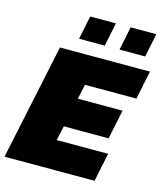

<svg xmlns="http://www.w3.org/2000/svg" viewBox="-139 -939 884 1032"><g transform="rotate(15 302.5 -423.5)"><path d="M207 -716 234 -847H377L350 -716ZM432 -716 459 -847H602L575 -716ZM-16 0 120 -644H621L588 -485H302L284 -403H533L499 -240H250L232 -159H518L485 0Z"/></g></svg>

Font: Kanit ExtraBold
Style: Italic
Weight: 800
Italic angle: -12°
Designer: Katatrad Team
Foundry: CadsonDemak
Version: Version 2.000; ttfautohint (v1.8.3)